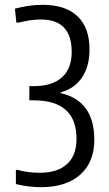

<svg xmlns="http://www.w3.org/2000/svg" viewBox="-20 -770 455 798"><path d="M154 8Q128 8 101 5Q74 2 46 -5V-64H53Q73 -58 97 -55Q121 -52 146 -52Q219 -52 258.5 -88Q298 -124 298 -193Q298 -353 120 -353H102V-412H120Q197 -412 237.5 -448.5Q278 -485 278 -554Q278 -689 150 -689Q110 -689 57 -676H48L42 -734Q102 -750 157 -750Q252 -750 302 -702.5Q352 -655 352 -565Q352 -494 321 -448Q290 -402 232 -386V-383Q372 -351 372 -189Q372 -97 314.5 -45Q257 7 154 8Z"/></svg>

Font: Encode Sans Compressed
Style: Regular
Weight: 400
Designer: Pablo Impallari, Andres Torresi
Foundry: Pablo Impallari, Andres Torresi
Version: Version 1.000; ttfautohint (v1.00) -l 8 -r 50 -G 200 -x 14 -